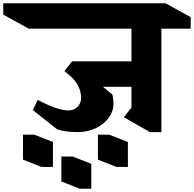

<svg xmlns="http://www.w3.org/2000/svg" viewBox="-165 -806 1198 1186"><path d="M832 -629V10H761L600 -82L647 -141V-270H471L529 -222Q536 -195 536 -165Q536 -119 507 -79Q478 -39 427.5 -14.5Q377 10 314 10Q240 10 188 -7L38 -126L68 -189Q137 -153 181 -138.5Q225 -124 257 -124Q293 -124 314.5 -146.5Q336 -169 336 -201Q336 -239 318 -275Q300 -311 265 -340L233 -367L279 -426V-427H647V-629H12L-145 -716V-786H857L1013 -700V-629ZM162 225H91L-23 180V26H47L162 71ZM399 360H328L214 315V161H284L399 206ZM625 225H554L440 180V26H510L625 71Z"/></svg>

Font: Inknut Antiqua ExtraBold
Style: Regular
Weight: 800
Designer: Claus Eggers Sørensen
Foundry: Claus Eggers Sørensen
Version: Version 1.003; ttfautohint (v1.8.2) -l 8 -r 50 -G 200 -x 14 